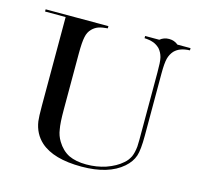

<svg xmlns="http://www.w3.org/2000/svg" viewBox="-102 -791 957 919"><g transform="rotate(15 376.5 -331.5)"><path d="M329 -654Q302 -652 284 -646Q267 -640 253 -626Q237 -610 232 -585Q226 -559 226 -501V-224Q226 -157 232 -127Q236 -97 252 -71Q275 -33 310 -15Q346 2 397 2Q449 2 494 -13Q542 -30 571 -56Q581 -64 588 -73.5Q595 -83 600 -93Q609 -114 612 -144Q613 -154 613 -177.5Q613 -201 613 -239V-512Q613 -537 612 -555.5Q611 -574 608 -586Q602 -609 587 -626Q572 -640 556 -646Q536 -653 511 -654V-665H581Q600 -681 626 -681Q652 -681 671 -665H736V-654Q709 -653 691 -646Q674 -640 660 -626Q645 -609 639 -586Q633 -562 633 -512V-204Q633 -133 623 -103Q612 -70 581 -43Q511 18 378 18Q239 18 174 -40Q132 -78 123 -138Q120 -159 120 -215V-654H18V-665H329Z"/></g></svg>

Font: Wachinanga
Style: Regular
Weight: 400
Designer: deFharo
Foundry: deFharo
Version: Wachinanga: Version 2.001 2013